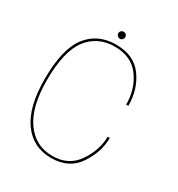

<svg xmlns="http://www.w3.org/2000/svg" viewBox="-162 -772 819 883"><g transform="rotate(30 248.0 -331.0)"><path d="M238.5 4Q333 4 380 -66.2Q427 -136.5 427 -211H415.5Q415.5 -141.5 370.5 -74.2Q325.5 -7 238.5 -7Q149 -7 96.2 -81.2Q43.5 -155.5 43.5 -296.5Q43.5 -450.5 95.5 -518.5Q147.5 -586.5 238.5 -586.5Q326 -586.5 370.8 -525.5Q415.5 -464.5 415.5 -381.5H427Q427 -469.5 380.2 -533.5Q333.5 -597.5 238.5 -597.5Q141.5 -597.5 86.8 -527Q32 -456.5 32 -296.5Q32 -149.5 86.8 -72.8Q141.5 4 238.5 4ZM239 -629Q246.5 -629 251.8 -634.8Q257 -640.5 257 -648Q257 -655.5 251.8 -660.8Q246.5 -666 239 -666Q231 -666 225.5 -660.8Q220 -655.5 220 -648Q220 -640 225.8 -634.5Q231.5 -629 239 -629Z"/></g></svg>

Font: Anybody Thin Thin
Style: Regular
Weight: 250
Version: Version 1.113;gftools[0.9.25]